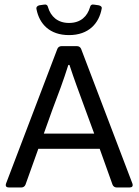

<svg xmlns="http://www.w3.org/2000/svg" viewBox="-20 -829 613 849"><path d="M285.2 -673.8C372.1 -673.8 418 -725.6 429.7 -791C431.6 -798.8 425.8 -803.7 416 -805.7L395.5 -808.6C385.7 -810.5 379.9 -806.6 377.9 -796.9C366.2 -756.8 336.9 -727.5 285.2 -727.5C234.4 -727.5 204.1 -756.8 192.4 -796.9C190.4 -806.6 184.6 -810.5 174.8 -808.6L154.3 -805.7C144.5 -803.7 138.7 -796.9 141.6 -787.1C154.3 -723.6 199.2 -673.8 285.2 -673.8ZM496.1 0H552.7C564.5 0 569.3 -5.9 565.4 -17.6L338.9 -612.3C335.9 -620.1 329.1 -625 320.3 -625H252C243.2 -625 236.3 -620.1 233.4 -612.3L6.8 -17.6C2.9 -5.9 7.8 0 19.5 0H74.2C83 0 89.8 -4.9 92.8 -12.7L149.4 -170.9H420.9L477.5 -12.7C480.5 -4.9 487.3 0 496.1 0ZM173.8 -238.3 211.9 -344.7C237.3 -411.1 260.7 -473.6 282.2 -542H287.1C309.6 -473.6 324.2 -435.5 357.4 -344.7L396.5 -238.3Z"/></svg>

Font: Ed Sans Neue
Style: Regular
Weight: 400
Designer: Stephen Hutchings
Version: Version 1.004;PS 001.004;hotconv 1.0.88;makeotf.lib2.5.64775